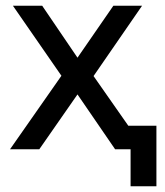

<svg xmlns="http://www.w3.org/2000/svg" viewBox="-20 -520 575 669"><path d="M250 -191 117 0H15L194 -256L25 -500H127L250 -319L375 -500H475L306 -255L427 -82H525V129H435V0H381Z"/></svg>

Font: PT Root UI Web Medium
Style: Regular
Weight: 500
Designer: Vitaly Kuzmin
Foundry: ParaType Ltd.
Version: Version 1.001W